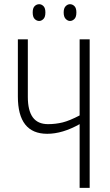

<svg xmlns="http://www.w3.org/2000/svg" viewBox="-20 -903 529 923"><path d="M286.1 -843.3Q286.1 -863.8 295.9 -873.5Q305.2 -882.8 316.4 -882.8Q328.6 -882.8 337.9 -873.5Q347.2 -864.3 347.2 -843.3Q347.2 -821.3 337.9 -812Q328.1 -802.2 316.4 -802.2Q305.7 -802.2 295.9 -812Q286.1 -821.8 286.1 -843.3ZM137.2 -843.3Q137.2 -864.3 146.5 -873.5Q155.8 -882.8 168.5 -882.8Q179.7 -882.8 189 -873.5Q198.2 -864.3 198.2 -843.3Q198.2 -821.3 189 -812Q179.2 -802.2 168.5 -802.2Q156.2 -802.2 146.5 -812Q137.2 -821.3 137.2 -843.3ZM411.1 0H362.8V-306.2Q280.3 -259.8 207 -259.8Q65.9 -259.8 65.9 -439V-713.9H113.8V-437Q113.8 -371.6 137.7 -338.9Q161.6 -306.2 210.9 -306.2Q247.1 -306.2 281.2 -314.5Q314.5 -322.8 362.8 -348.1V-713.9H411.1Z"/></svg>

Font: Germano
Style: Regular
Weight: 300
Width: 3
Foundry: Ascender Corporation
Version: Version 1.10; ttfautohint (v1.5)